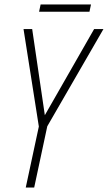

<svg xmlns="http://www.w3.org/2000/svg" viewBox="-20 -845 486 865"><path d="M96 0 155 -275 86 -714H125L182 -326L404 -714H446L193 -276L134 0ZM156 -792 163 -825H390L383 -792Z"/></svg>

Font: Noto Sans Condensed ExtraLight
Style: Italic
Weight: 200
Width: 3
Italic angle: -12°
Designer: Monotype Design Team
Foundry: Monotype Imaging Inc.
Version: Version 2.013; ttfautohint (v1.8.4.7-5d5b)